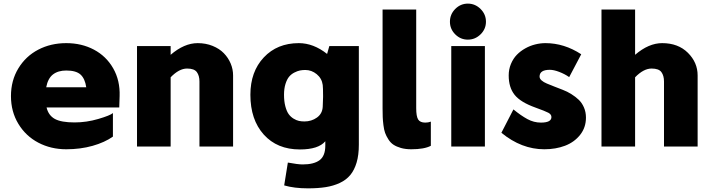

<svg xmlns="http://www.w3.org/2000/svg" viewBox="-20 -802 3894 1051"><path d="M342.8 -565.9Q426.8 -565.9 494.1 -530.3Q561.5 -494.6 599.6 -428Q637.7 -361.3 634.8 -275.9L632.8 -213.9H234.9Q245.1 -170.4 280 -151.1Q314.9 -131.8 388.2 -131.8Q453.6 -131.8 518.3 -150.9Q583 -169.9 598.1 -183.1V-54.2Q553.2 -22.5 486.8 -3.7Q420.4 15.1 342.8 15.1Q258.8 15.1 189.9 -21Q121.1 -57.1 80.6 -124Q40 -190.9 40 -275.9Q40 -361.3 80.6 -428Q121.1 -494.6 189.7 -530.3Q258.3 -565.9 342.8 -565.9ZM342.8 -416Q297.9 -416 270 -394.5Q242.2 -373 232.9 -324.2H452.1Q445.3 -371.6 420.9 -393.8Q396.5 -416 342.8 -416Z M1062 -565.9Q1106.4 -565.9 1143.8 -550.8Q1181.2 -535.6 1205.3 -510.7Q1229.5 -485.8 1242.7 -454.3Q1255.9 -422.9 1255.9 -389.2V0H1071.8V-356Q1071.8 -387.7 1057.6 -407.2Q1043.5 -426.8 1003.9 -426.8Q960.4 -426.8 914.1 -378.9V0H730V-549.8H914.1V-502Q988.3 -565.9 1062 -565.9Z M1782.7 -549.8H1944.3V-9.8Q1944.3 46.4 1932.1 87.6Q1919.9 128.9 1897.5 156Q1875 183.1 1839.8 199.5Q1804.7 215.8 1762.7 222.4Q1720.7 229 1665.5 229Q1590.8 229 1535.6 212.9L1555.7 87.9Q1610.8 98.1 1636.7 98.1Q1697.8 98.1 1729.2 75Q1760.7 51.8 1760.7 -4.9V-28.8Q1723.1 16.1 1621.6 16.1Q1497.1 16.1 1423.8 -65.4Q1350.6 -147 1350.6 -283.2Q1350.6 -409.7 1424.1 -487.8Q1497.6 -565.9 1615.7 -565.9Q1695.8 -565.9 1770.5 -506.8ZM1748.5 -271V-277.8Q1748.5 -321.8 1746.6 -336.9Q1741.7 -373 1713.6 -396Q1685.5 -418.9 1651.4 -418.9Q1636.2 -418.9 1622.3 -416.3Q1608.4 -413.6 1591.6 -405Q1574.7 -396.5 1562.7 -382.3Q1550.8 -368.2 1542.7 -342.5Q1534.7 -316.9 1534.7 -283.2Q1534.7 -247.1 1542 -219.7Q1549.3 -192.4 1560.3 -177.2Q1571.3 -162.1 1586.9 -152.6Q1602.5 -143.1 1616.5 -140.1Q1630.4 -137.2 1646.5 -137.2Q1685.1 -137.2 1714.8 -158.4Q1744.6 -179.7 1746.6 -217.8Q1748.5 -250 1748.5 -271Z M2258.3 -210Q2258.3 -165 2269 -147.9Q2279.8 -130.9 2307.6 -130.9Q2324.7 -130.9 2338.4 -136.2V-3.9Q2302.2 15.1 2231.4 15.1Q2199.7 15.1 2175 8.1Q2150.4 1 2134 -9.8Q2117.7 -20.5 2106 -39.1Q2094.2 -57.6 2088.1 -74.5Q2082 -91.3 2078.9 -116.9Q2075.7 -142.6 2075 -161.1Q2074.2 -179.7 2074.2 -208V-750H2258.3Z M2640.1 -683.1Q2640.1 -643.1 2610.6 -614Q2581.1 -585 2541 -585Q2501 -585 2471.9 -614Q2442.9 -643.1 2442.9 -683.1Q2442.9 -723.6 2471.9 -752.9Q2501 -782.2 2541 -782.2Q2581.1 -782.2 2610.6 -752.9Q2640.1 -723.6 2640.1 -683.1ZM2634.3 0H2450.2V-549.8H2634.3Z M3161.6 -504.9 3095.7 -379.9Q3071.3 -397 3041.3 -408.4Q3011.2 -419.9 2989.7 -419.9Q2933.6 -419.9 2933.6 -382.8Q2933.6 -371.6 2944.6 -361.8Q2955.6 -352.1 2973.4 -344.7Q2991.2 -337.4 3013.9 -328.4Q3036.6 -319.3 3060.5 -310.3Q3084.5 -301.3 3107.2 -287.1Q3129.9 -272.9 3147.7 -256.1Q3165.5 -239.3 3176.5 -213.9Q3187.5 -188.5 3187.5 -158.2Q3187.5 -104 3155.5 -63.7Q3123.5 -23.4 3072.8 -4.2Q3022 15.1 2959.5 15.1Q2834.5 15.1 2724.6 -75.2L2790.5 -203.1Q2831.5 -169.4 2866.9 -150.1Q2902.3 -130.9 2940.9 -130.9Q2998.5 -130.9 2998.5 -161.1Q2998.5 -175.8 2981.7 -184.8Q2964.8 -193.8 2911.6 -212.9Q2829.6 -242.2 2797.1 -282.7Q2764.6 -323.2 2764.6 -389.2Q2764.6 -422.9 2776.9 -452.1Q2789.1 -481.4 2809.1 -502Q2829.1 -522.5 2855.2 -537.1Q2881.3 -551.8 2909.7 -558.8Q2938 -565.9 2965.8 -565.9Q3068.4 -565.9 3161.6 -504.9Z M3604.5 -565.9Q3692.4 -565.9 3745.6 -512.9Q3798.8 -460 3798.8 -389.2V0H3614.7V-356Q3614.7 -387.7 3600.6 -407.2Q3586.4 -426.8 3546.9 -426.8Q3502.9 -426.8 3456.5 -378.9V0H3272.5V-750H3456.5V-502Q3530.8 -565.9 3604.5 -565.9Z"/></svg>

Font: Stilu Bold
Style: Regular
Weight: 700
Designer: Genilson Lima Santos
Foundry: Genilson Lima Santos
Version: Version 1.200;PS 001.200;hotconv 1.0.88;makeotf.lib2.5.64775